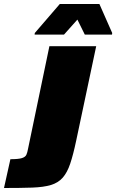

<svg xmlns="http://www.w3.org/2000/svg" viewBox="-138 -741 581 960"><path d="M-118 199 -86 55Q-46 55 -28.5 49.5Q-11 44 -6 32.5Q-1 21 2 4L109 -510H343L243 -38Q228 33 213 77.5Q198 122 175.5 147.5Q153 173 116.5 184Q80 195 23 197Q-34 199 -118 199ZM35 -568 36 -576 161 -721H359L423 -576L422 -568H286L249 -643L182 -568Z"/></svg>

Font: Saira SemiExpanded Black
Style: Italic
Weight: 900
Width: 6
Italic angle: -12°
Designer: Hector Gatti with collaboration of the Omnibus-Type team
Foundry: Omnibus-Type
Version: Version 1.101